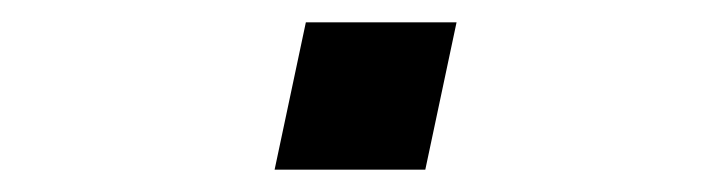

<svg xmlns="http://www.w3.org/2000/svg" viewBox="-20 -390 640 172"><path d="M226 -238 254 -370H389L361 -238Z"/></svg>

Font: Geist Mono Medium
Style: Italic
Weight: 500
Italic angle: -12°
Monospace: yes
Designer: Basement.studio, Andrés Briganti, Mateo Zaragoza
Foundry: Basement.studio, Vercel, Andrés Briganti, Guido Ferreyra, Mateo Zaragoza
Version: Version 1.500; ttfautohint (v1.8.4.7-5d5b)